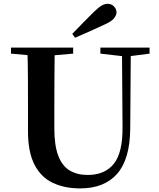

<svg xmlns="http://www.w3.org/2000/svg" viewBox="-20 -997 858 1035"><path d="M369.6 -814.5Q399.5 -844.9 428.8 -875.4Q458.2 -905.8 485.4 -932.2Q510.5 -956.6 527.4 -966.6Q544.3 -976.5 559.4 -976.5Q580.9 -976.5 594.5 -962.3Q608.1 -948.1 608.1 -930.5Q608.1 -916.4 595.7 -899.5Q583.2 -882.7 546.2 -865.9Q506.1 -846.9 465.8 -829Q425.5 -811.1 384.5 -793.6ZM411.6 18.6Q328.6 18.6 265.1 -11.1Q201.7 -40.8 166.3 -108.6Q130.9 -176.3 130.9 -290V-400.9Q130.9 -485.1 130.6 -570.6Q130.2 -656.1 127.5 -740.5H274.9Q273.9 -656.3 273.4 -571.6Q272.9 -486.9 272.9 -400.9V-305Q272.9 -213.4 293.8 -158.2Q314.7 -102.9 355.1 -78.4Q395.4 -53.9 453 -53.9Q545.1 -53.9 593.5 -114Q641.9 -174.1 640.5 -312.5L637.5 -740.5H685.2L682 -304.3Q680.6 -138.8 611.5 -60.1Q542.4 18.6 411.6 18.6ZM39.2 -707.9V-740.5H374.4V-707.9L218.8 -694.2H191.8ZM521.1 -707.9V-740.5H786.3V-707.9L674.7 -693.5H646.5Z"/></svg>

Font: Noto Serif KR
Style: Regular
Weight: 200
Designer: Ryoko NISHIZUKA 西塚涼子 (kana & ideographs); Frank Grießhammer (Latin, Greek & Cyrillic); Wenlong ZHANG 张文龙 (bopomofo); San
Foundry: Adobe
Version: Version 2.001;hotconv 1.1.0;makeotfexe 2.6.0